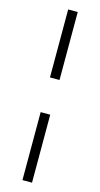

<svg xmlns="http://www.w3.org/2000/svg" viewBox="-142 -754 534 1023"><g transform="rotate(15 125.0 -242.5)"><path d="M98.6 -146.5H151.4V228.5H98.6ZM98.6 -337.9V-712.9H151.4V-337.9Z"/></g></svg>

Font: Theano Modern
Style: Regular
Weight: 400
Designer: Alexey Kryukov
Version: Version 2.00